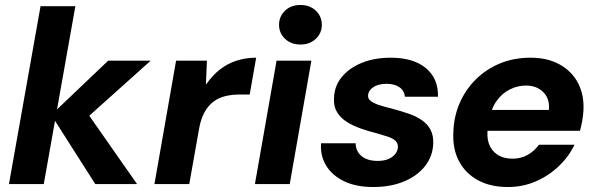

<svg xmlns="http://www.w3.org/2000/svg" viewBox="-20 -740 2398 772"><path d="M363 0 186 -278 415 -496H586L299 -239L310 -316L531 0ZM16 0 143 -715H283L156 0Z M601 0 688 -496H812L808 -401H809Q835 -438 865.5 -461.5Q896 -485 932.5 -496.5Q969 -508 1010 -508L984 -360H945Q913 -360 886 -353.5Q859 -347 838 -331Q817 -315 802.5 -289Q788 -263 781 -225L741 0Z M1005 0 1092 -496H1232L1145 0ZM1188 -561Q1150 -561 1126 -584Q1102 -607 1102 -640Q1102 -674 1126 -697Q1150 -720 1188 -720Q1226 -720 1250 -697Q1274 -674 1274 -640Q1274 -607 1250 -584Q1226 -561 1188 -561Z M1481 12Q1412 12 1364 -11Q1316 -34 1291.5 -74Q1267 -114 1271 -164H1410Q1410 -143 1420.5 -127Q1431 -111 1450.5 -102Q1470 -93 1498 -93Q1524 -93 1541.5 -100.5Q1559 -108 1569 -120.5Q1579 -133 1580 -149Q1580 -165 1569.5 -174.5Q1559 -184 1539.5 -190.5Q1520 -197 1495 -204Q1463 -212 1431.5 -223Q1400 -234 1375 -249.5Q1350 -265 1335.5 -288.5Q1321 -312 1323 -345Q1324 -393 1353.5 -429.5Q1383 -466 1434 -487Q1485 -508 1551 -508Q1642 -508 1692.5 -466Q1743 -424 1741 -351H1608Q1606 -375 1586.5 -389Q1567 -403 1534 -403Q1501 -403 1481 -389.5Q1461 -376 1460 -356Q1459 -343 1470.5 -334Q1482 -325 1503 -318Q1524 -311 1553 -304Q1590 -294 1621.5 -283.5Q1653 -273 1676 -257Q1699 -241 1711 -218.5Q1723 -196 1722 -163Q1720 -111 1688.5 -71.5Q1657 -32 1603.5 -10Q1550 12 1481 12Z M2022 12Q1952 12 1901.5 -15.5Q1851 -43 1825 -93Q1799 -143 1803 -211Q1805 -272 1828.5 -326Q1852 -380 1893.5 -421Q1935 -462 1990.5 -485Q2046 -508 2113 -508Q2181 -508 2230 -481Q2279 -454 2304 -406.5Q2329 -359 2326 -297Q2325 -276 2321 -254Q2317 -232 2312 -214H1901L1916 -298H2187Q2190 -329 2178.5 -350.5Q2167 -372 2145.5 -384Q2124 -396 2095 -396Q2061 -396 2030 -380.5Q1999 -365 1977 -334.5Q1955 -304 1947 -257L1942 -228Q1936 -191 1945.5 -163Q1955 -135 1979.5 -118.5Q2004 -102 2041 -102Q2076 -102 2103 -118Q2130 -134 2147 -158H2290Q2267 -110 2226.5 -71.5Q2186 -33 2134 -10.5Q2082 12 2022 12Z"/></svg>

Font: DM Sans 28pt ExtraBold
Style: Italic
Weight: 800
Italic angle: -10°
Version: Version 4.004;gftools[0.9.30]